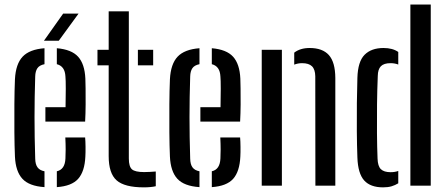

<svg xmlns="http://www.w3.org/2000/svg" viewBox="-20 -820 1977 848"><path d="M46 -128.5Q44 -174.5 43.5 -236Q43 -297.5 43.5 -360Q44 -422.5 46 -470Q49.5 -537.5 80 -569.8Q110.5 -602 176.5 -607V-536.5Q154 -532 145 -518.5Q136 -505 135.5 -482Q132.5 -390 132.5 -302.2Q132.5 -214.5 135.5 -119.5Q136 -94 145.8 -80.8Q155.5 -67.5 176.5 -63.5V6.5Q108.5 2 78.8 -30.5Q49 -63 46 -128.5ZM180.5 -283V-346.5H269.5Q270.5 -388 270.5 -428.2Q270.5 -468.5 269 -482Q267 -527.5 231 -536.5V-607Q296 -601.5 325 -569.5Q354 -537.5 357 -473Q357.5 -461.5 358 -430Q358.5 -398.5 358.2 -358.8Q358 -319 356 -283ZM231 6.5V-63.5Q267 -71.5 269 -120Q270 -135 270 -159.8Q270 -184.5 268.5 -213H356Q357.5 -197 357.8 -171Q358 -145 357 -128.5Q354 -62.5 325.2 -30.2Q296.5 2 231 6.5ZM174 -640 259 -760H327L239.5 -640Z M410.5 -531.5V-600H460V-770H549V-120Q549 -84.5 562.8 -72.2Q576.5 -60 616.5 -60Q631.5 -60 642.5 -60.8Q653.5 -61.5 668 -62.5V2.5Q646 7.5 615.5 7.5Q530 7.5 495 -23.5Q460 -54.5 460 -130.5V-531.5ZM589 -531.5V-600H656.5V-531.5Z M730.5 -128.5Q728.5 -174.5 728 -236Q727.5 -297.5 728 -360Q728.5 -422.5 730.5 -470Q734 -537.5 764.5 -569.8Q795 -602 861 -607V-536.5Q838.5 -532 829.5 -518.5Q820.5 -505 820 -482Q817 -390 817 -302.2Q817 -214.5 820 -119.5Q820.5 -94 830.2 -80.8Q840 -67.5 861 -63.5V6.5Q793 2 763.2 -30.5Q733.5 -63 730.5 -128.5ZM865 -283V-346.5H954Q955 -388 955 -428.2Q955 -468.5 953.5 -482Q951.5 -527.5 915.5 -536.5V-607Q980.5 -601.5 1009.5 -569.5Q1038.5 -537.5 1041.5 -473Q1042 -461.5 1042.5 -430Q1043 -398.5 1042.8 -358.8Q1042.5 -319 1040.5 -283ZM915.5 6.5V-63.5Q951.5 -71.5 953.5 -120Q954.5 -135 954.5 -159.8Q954.5 -184.5 953 -213H1040.5Q1042 -197 1042.2 -171Q1042.5 -145 1041.5 -128.5Q1038.5 -62.5 1009.8 -30.2Q981 2 915.5 6.5Z M1373 0 1372.5 -483Q1372 -513.5 1358 -527.2Q1344 -541 1314 -541Q1296 -541 1279.5 -534.5V-587.5Q1306 -608 1347.5 -608Q1404.5 -608 1432.5 -576.8Q1460.5 -545.5 1461 -476V0ZM1136 0V-600H1225V0Z M1792.5 0V-800H1882.5V0ZM1558.5 -124Q1556.5 -176 1556 -239.5Q1555.5 -303 1556.2 -365.2Q1557 -427.5 1558.5 -476Q1560.5 -548 1590.2 -578Q1620 -608 1674 -608Q1714 -608 1739 -590.5V-535Q1723.5 -541 1705 -541Q1675.5 -541 1662.2 -527.5Q1649 -514 1648.5 -484.5Q1646 -424 1645.2 -358.8Q1644.5 -293.5 1645 -231.8Q1645.5 -170 1647.5 -120Q1648.5 -86 1662.2 -72.8Q1676 -59.5 1705 -59.5Q1724.5 -59.5 1739 -65V-10.5Q1725.5 -2 1709.5 2.8Q1693.5 7.5 1672 7.5Q1616 7.5 1588.5 -23Q1561 -53.5 1558.5 -124Z"/></svg>

Font: Big Shoulders Stencil Text Medium
Style: Regular
Weight: 500
Designer: Patric King
Foundry: XO Type Co
Version: Version 1.000